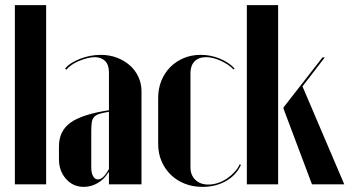

<svg xmlns="http://www.w3.org/2000/svg" viewBox="-20 -719 1363 749"><path d="M38 -699H160V0H38Z M210 -148Q210 -208 255 -240.5Q300 -273 405 -289V-437Q405 -466 390 -481Q375 -496 349 -496Q335 -496 318.5 -491.5Q302 -487 286.5 -480.5Q271 -474 258.5 -465Q246 -456 239 -447L234 -451Q243 -463 258 -472.5Q273 -482 292 -489.5Q311 -497 331.5 -501Q352 -505 373 -505Q407 -505 436 -494Q465 -483 486.5 -464Q508 -445 520 -419Q532 -393 532 -363V0H405V-47H403Q388 -21 362 -5.5Q336 10 307 10Q265 10 237.5 -21Q210 -52 210 -98ZM362 -19Q383 -19 405 -60V-283Q382 -279 368.5 -275Q355 -271 347.5 -263Q340 -255 338 -241.5Q336 -228 336 -207V-66Q336 -45 343 -32Q350 -19 362 -19Z M597 -337Q597 -373 609.5 -404Q622 -435 644.5 -457.5Q667 -480 697 -492.5Q727 -505 763 -505Q801 -505 836 -491Q871 -477 895 -452L891 -448Q872 -468 841 -482Q810 -496 784 -496Q755 -496 739 -479.5Q723 -463 723 -434V-66Q723 -36 742 -17.5Q761 1 793 1Q811 1 829.5 -5Q848 -11 864.5 -22Q881 -33 894.5 -47.5Q908 -62 915 -78L920 -76Q902 -36 862 -13Q822 10 770 10Q732 10 700.5 -2.5Q669 -15 646 -37.5Q623 -60 610 -90.5Q597 -121 597 -158Z M1065 0H943V-699H1065ZM1160 -382 1323 0H1197L1086 -295V-300L1238 -495H1247Z"/></svg>

Font: Moniqa Black Display
Style: Regular
Weight: 900
Designer: Rajesh Rajput
Foundry: Rajesh Rajput
Version: Version 1.000